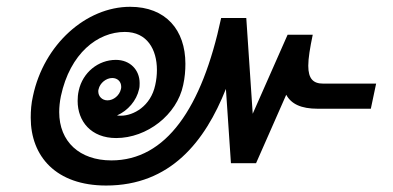

<svg xmlns="http://www.w3.org/2000/svg" viewBox="-20 -537 1173 573"><path d="M325.8 -358.3C273.3 -358.3 226.7 -320.8 215 -266.7C212.5 -255.8 211.7 -245.8 211.7 -235.8C211.7 -175 251.7 -125 326.7 -125C418.3 -125 508.3 -194.2 526.7 -283.3C531.7 -305.8 533.3 -326.7 533.3 -346.7C533.3 -447.5 475 -516.7 368.3 -516.7C237.5 -516.7 110.8 -405 78.3 -250C73.3 -228.3 71.7 -206.7 71.7 -185.8C71.7 -70 147.5 16.7 296.7 16.7C488.3 16.7 591.7 -114.2 654.2 -271.7L669.2 -50H744.2L834.2 -254.2C849.2 -226.7 878.3 -212.5 928.3 -212.5H1086.7L1102.5 -287.5H944.2C915 -287.5 900 -301.7 900 -340.8C900 -363.3 905 -393.3 913.3 -433.3H838.3L734.2 -197.5L715 -483.3H640C582.5 -213.3 475 -58.3 312.5 -58.3C217.5 -58.3 156.7 -114.2 156.7 -202.5C156.7 -217.5 158.3 -233.3 161.7 -250C189.2 -378.3 271.7 -441.7 352.5 -441.7C419.2 -441.7 448.3 -389.2 448.3 -328.3C448.3 -313.3 446.7 -298.3 443.3 -283.3C430 -220 378.3 -191.7 340.8 -191.7C336.7 -191.7 333.3 -191.7 329.2 -192.5C361.7 -206.7 387.5 -236.7 395 -270.8C396.7 -276.7 396.7 -283.3 396.7 -289.2C396.7 -328.3 368.3 -358.3 325.8 -358.3ZM315 -304.2C330.8 -304.2 341.7 -293.3 341.7 -278.3C341.7 -275.8 341.7 -273.3 340.8 -270.8C336.7 -252.5 319.2 -237.5 300.8 -237.5C285 -237.5 273.3 -249.2 273.3 -264.2C273.3 -265.8 273.3 -268.3 274.2 -270.8C278.3 -289.2 296.7 -304.2 315 -304.2Z"/></svg>

Font: BoonHome
Style: Bold Oblique
Weight: 700
Italic angle: -12°
Designer: Sungsit Sawaiwan
Foundry: Sungsit Sawaiwan
Version: Version 0.2